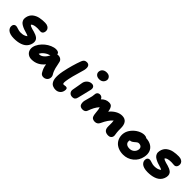

<svg xmlns="http://www.w3.org/2000/svg" viewBox="245 -2131 3543 3543"><g transform="rotate(45 2016.0 -360.0)"><path d="M192.9 -38.1Q138.2 -38.1 97.2 -50.5Q56.2 -63 34.2 -84Q12.2 -105 3.9 -130.1Q-4.4 -155.3 1 -182.1Q4.9 -204.6 21 -218.8Q37.1 -232.9 62 -232.9Q80.1 -232.9 123 -218Q166 -203.1 201.2 -203.1Q249 -203.1 281.2 -213.1Q313.5 -223.1 341.8 -245.1Q331.5 -254.4 303.2 -264.4Q274.9 -274.4 243.2 -283Q211.4 -291.5 177 -307.1Q142.6 -322.8 116.9 -342.3Q91.3 -361.8 78.4 -394.8Q65.4 -427.7 74.2 -469.2Q81.5 -506.8 99.1 -536.9Q116.7 -566.9 142.1 -586.7Q167.5 -606.4 196.8 -620.1Q226.1 -633.8 261.2 -640.9Q296.4 -647.9 329.1 -650.6Q361.8 -653.3 397.9 -652.8Q442.4 -652.3 471.9 -635Q501.5 -617.7 511.7 -591.6Q522 -565.4 516.1 -535.2Q510.3 -506.8 493.4 -491.5Q476.6 -476.1 452.1 -476.1Q439.9 -476.1 417.2 -478.5Q394.5 -481 376 -481Q268.6 -481 236.8 -441.9Q243.7 -429.2 264.6 -419.4Q285.6 -409.7 312 -402.6Q338.4 -395.5 368.7 -387.5Q398.9 -379.4 426.3 -366.9Q453.6 -354.5 474.4 -337.2Q495.1 -319.8 504.2 -291.3Q513.2 -262.7 505.9 -225.1Q497.6 -183.6 476.3 -150.9Q455.1 -118.2 425.8 -97.2Q396.5 -76.2 358.2 -62.7Q319.8 -49.3 279.3 -43.7Q238.8 -38.1 192.9 -38.1Z M696.8 5.9Q644.5 5.9 607.4 -19.8Q570.3 -45.4 556.2 -86.2Q542 -127 551.8 -172.9Q561.5 -223.1 596.7 -274.2Q631.8 -325.2 679 -363.5Q726.1 -401.9 782.2 -426Q838.4 -450.2 888.2 -450.2Q925.3 -450.2 945.3 -437.5Q965.3 -424.8 969.7 -397Q980 -399.9 993.2 -399.9Q1034.7 -399.9 1062.3 -378.9Q1089.8 -357.9 1095.7 -326.2Q1102.5 -299.8 1110.8 -259.3Q1119.1 -218.8 1124.5 -195.1Q1129.9 -171.4 1142.8 -137.9Q1155.8 -104.5 1174.8 -74.2Q1189.5 -51.8 1189.9 -23.9Q1190.4 3.9 1179 27.3Q1167.5 50.8 1142.6 66.9Q1117.7 83 1085 83Q1035.6 83 1011.7 44.9Q986.3 2.4 972.7 -33.9Q959 -70.3 952.1 -122.1Q850.6 5.9 696.8 5.9ZM737.8 -162.1Q776.4 -162.1 818.8 -197Q861.3 -231.9 892.1 -295.9Q832.5 -278.8 785.6 -242.9Q738.8 -207 718.8 -163.1Q724.6 -162.1 737.8 -162.1Z M1407.7 87.9Q1387.7 87.9 1370.8 85.2Q1354 82.5 1333.7 74Q1313.5 65.4 1298.3 51.3Q1283.2 37.1 1270.5 11.7Q1257.8 -13.7 1252.4 -47.9Q1247.1 -82 1249.8 -132.6Q1252.4 -183.1 1264.6 -245.1Q1308.1 -455.1 1370.6 -619.1Q1383.3 -652.3 1404.3 -667.7Q1425.3 -683.1 1458 -683.1Q1502.9 -683.1 1521 -649.4Q1539.1 -615.7 1524.9 -547.9Q1518.1 -516.1 1486.3 -411.6Q1454.6 -307.1 1438 -225.1Q1430.2 -186 1426.8 -158.9Q1423.3 -131.8 1423.6 -117.7Q1423.8 -103.5 1427.7 -96.2Q1431.6 -88.9 1435.8 -87.4Q1439.9 -85.9 1447.8 -85.9Q1459.5 -85.9 1475.1 -88.9Q1490.7 -91.8 1498 -91.8Q1553.7 -91.8 1538.1 -19Q1528.3 30.8 1491.9 59.3Q1455.6 87.9 1407.7 87.9Z M1838.9 -619.1Q1784.2 -619.1 1755.4 -650.1Q1726.6 -681.2 1735.8 -726.1Q1744.1 -765.6 1775.4 -786.9Q1806.6 -808.1 1851.6 -808.1Q1906.7 -808.1 1933.3 -776.4Q1960 -744.6 1952.6 -707Q1946.3 -670.9 1917 -645Q1887.7 -619.1 1838.9 -619.1ZM1722.7 -35.2Q1672.4 -35.2 1646.7 -66.9Q1621.1 -98.6 1629.9 -143.1Q1642.1 -205.1 1651.9 -266.6Q1661.6 -328.1 1666 -350.1Q1675.8 -399.9 1714.8 -433.8Q1753.9 -467.8 1803.7 -467.8Q1839.8 -467.8 1858.6 -443.4Q1877.4 -418.9 1868.7 -374Q1864.7 -348.1 1836.4 -239.5Q1808.1 -130.9 1803.7 -106.9Q1789.6 -35.2 1722.7 -35.2Z M2014.6 -6.8Q1982.9 -6.8 1962.2 -19.3Q1941.4 -31.7 1933.8 -52Q1926.3 -72.3 1924.6 -98.1Q1922.9 -124 1929.7 -150.9Q1936.5 -182.6 1950.4 -228.5Q1964.4 -274.4 1970.7 -305.2Q1973.1 -318.4 1975.6 -344Q1978 -369.6 1980.5 -381.8Q1985.4 -403.3 2003.4 -418.2Q2021.5 -433.1 2049.3 -433.1Q2078.6 -433.1 2097.4 -418Q2116.2 -402.8 2123.5 -379.9Q2188.5 -448.2 2270.5 -448.2Q2295.9 -448.2 2314 -441.4Q2332 -434.6 2343.5 -419.9Q2355 -405.3 2361.1 -390.1Q2367.2 -375 2373.5 -351.1Q2376.5 -339.8 2380.4 -314Q2427.7 -374.5 2490.5 -410.2Q2553.2 -445.8 2615.7 -445.8Q2765.6 -445.8 2761.7 -252.9Q2760.7 -194.3 2765.6 -154.3Q2770.5 -114.3 2773.4 -97.4Q2776.4 -80.6 2773.4 -64.9Q2768.1 -36.6 2746.8 -19.3Q2725.6 -2 2691.4 -2Q2633.3 -2 2602.8 -30.8Q2572.3 -59.6 2572.8 -125Q2575.7 -241.7 2567.4 -270Q2494.1 -209.5 2427.7 -65.9Q2415 -37.1 2391.6 -22Q2368.2 -6.8 2338.4 -6.8Q2313.5 -6.8 2295.4 -13.2Q2277.3 -19.5 2266.6 -29.1Q2255.9 -38.6 2249 -55.7Q2242.2 -72.8 2239.5 -87.6Q2236.8 -102.5 2234.4 -126Q2229.5 -185.5 2224.6 -213.4Q2219.7 -241.2 2211.4 -262.2Q2171.4 -216.3 2147.5 -171.1Q2123.5 -126 2098.6 -57.1Q2079.6 -6.8 2014.6 -6.8Z M3132.8 53.2Q3063 53.2 3006.6 29.8Q2950.2 6.3 2915.8 -33.7Q2881.3 -73.7 2867.7 -127.4Q2854 -181.2 2865.2 -240.2Q2877.9 -303.2 2925.3 -360.4Q2972.7 -417.5 3036.1 -451.2Q3099.6 -484.9 3159.2 -484.9Q3197.8 -484.9 3221.2 -465.8Q3305.7 -461.9 3360.8 -425.8Q3416 -389.6 3435.8 -331.3Q3455.6 -272.9 3440.9 -199.2Q3418 -85 3331.8 -15.9Q3245.6 53.2 3132.8 53.2ZM3034.2 -212.9Q3024.9 -165.5 3053.5 -137.2Q3082 -108.9 3140.1 -108.9Q3189 -108.9 3225.6 -137.7Q3262.2 -166.5 3272 -212.9Q3280.3 -253.4 3258.8 -278.3Q3237.3 -303.2 3194.8 -303.2Q3189.9 -303.2 3185.1 -302.2Q3180.2 -301.3 3176.3 -300.3Q3172.4 -299.3 3167 -296.1Q3161.6 -293 3158.7 -291.3Q3155.8 -289.6 3149.4 -284.4Q3143.1 -279.3 3140.1 -277.1Q3137.2 -274.9 3129.4 -268.3Q3121.6 -261.7 3118.2 -258.8Q3093.3 -237.8 3075.7 -230Q3058.1 -222.2 3036.1 -222.2Q3035.6 -220.7 3035.2 -217.5Q3034.7 -214.4 3034.2 -212.9Z M3681.6 -38.1Q3627 -38.1 3585.9 -50.5Q3544.9 -63 3522.9 -84Q3501 -105 3492.7 -130.1Q3484.4 -155.3 3489.7 -182.1Q3493.7 -204.6 3509.8 -218.8Q3525.9 -232.9 3550.8 -232.9Q3568.8 -232.9 3611.8 -218Q3654.8 -203.1 3689.9 -203.1Q3737.8 -203.1 3770 -213.1Q3802.2 -223.1 3830.6 -245.1Q3820.3 -254.4 3792 -264.4Q3763.7 -274.4 3731.9 -283Q3700.2 -291.5 3665.8 -307.1Q3631.3 -322.8 3605.7 -342.3Q3580.1 -361.8 3567.1 -394.8Q3554.2 -427.7 3563 -469.2Q3570.3 -506.8 3587.9 -536.9Q3605.5 -566.9 3630.9 -586.7Q3656.2 -606.4 3685.5 -620.1Q3714.8 -633.8 3750 -640.9Q3785.2 -647.9 3817.9 -650.6Q3850.6 -653.3 3886.7 -652.8Q3931.2 -652.3 3960.7 -635Q3990.2 -617.7 4000.5 -591.6Q4010.7 -565.4 4004.9 -535.2Q3999 -506.8 3982.2 -491.5Q3965.3 -476.1 3940.9 -476.1Q3928.7 -476.1 3906 -478.5Q3883.3 -481 3864.7 -481Q3757.3 -481 3725.6 -441.9Q3732.4 -429.2 3753.4 -419.4Q3774.4 -409.7 3800.8 -402.6Q3827.1 -395.5 3857.4 -387.5Q3887.7 -379.4 3915 -366.9Q3942.4 -354.5 3963.1 -337.2Q3983.9 -319.8 3992.9 -291.3Q4002 -262.7 3994.6 -225.1Q3986.3 -183.6 3965.1 -150.9Q3943.8 -118.2 3914.6 -97.2Q3885.3 -76.2 3846.9 -62.7Q3808.6 -49.3 3768.1 -43.7Q3727.5 -38.1 3681.6 -38.1Z"/></g></svg>

Font: Shantell Sans Irregular Bouncy
Style: Italic
Weight: 800
Italic angle: -11.31°
Designer: Stephen Nixon, Anya Danilova, Shantell Martin
Foundry: Arrow Type
Version: Version 1.006;[9816181b4]